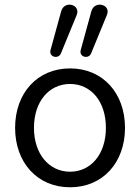

<svg xmlns="http://www.w3.org/2000/svg" viewBox="-20 -785 594 814"><path d="M277 9C416 9 510 -96 510 -243C510 -390 416 -495 277 -495C138 -495 44 -390 44 -243C44 -96 138 9 277 9ZM277 -57C189 -57 124 -131 124 -243C124 -356 189 -429 277 -429C365 -429 429 -356 429 -243C429 -131 365 -57 277 -57ZM366 -558 433 -721C453 -766 380 -786 367 -736L322 -572C315 -543 355 -533 366 -558ZM238 -558 305 -721C324 -766 252 -786 239 -736L194 -572C187 -543 227 -533 238 -558Z"/></svg>

Font: SN Pro Book
Style: Regular
Weight: 350
Designer: Tobias Whetton
Foundry: Supernotes
Version: Version 1.003;Glyphs 3.3 (3324)